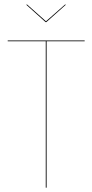

<svg xmlns="http://www.w3.org/2000/svg" viewBox="-20 -867 427 887"><path d="M281.2 -846.7 283.7 -844.7 193.8 -764.6H190.9L101.6 -844.7L104.5 -846.7L192.4 -768.6ZM371.1 -680.2V-676.3H195.3V0H191.4V-676.3H15.6V-680.2Z"/></svg>

Font: Fira Sans Compressed Four
Style: Regular
Weight: 100
Width: 1
Designer: Carrois Corporate & Edenspiekermann AG
Foundry: Carrois Corporate GbR & Edenspiekermann AG
Version: Version 4.203;PS 004.203;hotconv 1.0.88;makeotf.lib2.5.64775